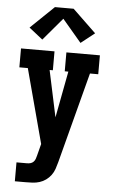

<svg xmlns="http://www.w3.org/2000/svg" viewBox="-63 -816 627 1062"><g transform="rotate(5 250.0 -284.5)"><path d="M61 205V100H119Q129 100 138.5 97.5Q148 95 155 88Q162 81 165.5 71.5Q169 62 171 53L188 -13L78 -425H31V-530H217V-425H199L254 -167L303 -425H283V-530H469V-425H423L291 79Q286 98 279.5 117Q273 136 261 152Q249 168 233 179.5Q217 191 198 197Q179 203 159 204Q139 205 119 205ZM144 -589 68 -649 198 -774H302L432 -649L356 -589L250 -714Z"/></g></svg>

Font: Iosevka Slab Extrabold
Style: Regular
Weight: 800
Monospace: yes
Designer: Belleve Invis
Foundry: Belleve Invis
Version: Version 11.1.1; ttfautohint (v1.8.3)